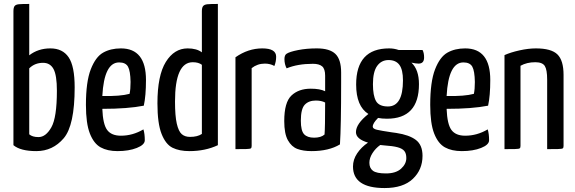

<svg xmlns="http://www.w3.org/2000/svg" viewBox="-20 -755 2912 972"><path d="M128 -735V-475Q173 -510 235 -510Q297 -510 327.5 -465Q358 -420 358 -313Q358 -120 302.5 -55Q247 10 164 10Q84 10 48 -20V-698Q48 -717 54 -724.5Q60 -732 75 -733.5Q90 -735 128 -735ZM175 -61Q212 -61 240 -110.5Q268 -160 268 -296Q268 -374 251 -405.5Q234 -437 198 -437Q156 -437 128 -409V-75Q144 -61 175 -61Z M706 -100Q713 -78 713 -45Q713 -22 672.5 -6Q632 10 575 10Q524 10 489.5 -9Q455 -28 435 -79Q415 -130 415 -224Q415 -341 439.5 -404Q464 -467 502 -488.5Q540 -510 592 -510Q719 -510 719 -350Q719 -270 708 -220Q627 -204 498 -204Q501 -126 522.5 -97Q544 -68 592 -68Q652 -68 706 -100ZM498 -269Q589 -267 636 -280Q641 -303 641 -340Q640 -396 628 -417.5Q616 -439 583 -439Q507 -439 498 -269Z M1083 -735V-20Q1019 10 939 10Q888 10 853.5 -7Q819 -24 798 -77Q777 -130 777 -232Q777 -373 819.5 -441.5Q862 -510 930 -510Q976 -510 1002 -490V-698Q1002 -717 1008.5 -724.5Q1015 -732 1030 -733.5Q1045 -735 1083 -735ZM956 -440Q866 -440 866 -241Q866 -168 875 -129Q884 -90 900 -76Q916 -62 942 -62Q980 -62 1002 -77V-427Q985 -440 956 -440Z M1308 -510Q1378 -510 1378 -468Q1378 -443 1369 -421Q1348 -433 1321 -433Q1283 -433 1254 -410V-16Q1254 -7 1250 -4Q1246 -1 1226 -0.5Q1206 0 1172 0V-465Q1236 -510 1308 -510Z M1701 -24Q1645 10 1557 10Q1515 10 1485.5 -1Q1456 -12 1437.5 -45Q1419 -78 1419 -142Q1419 -237 1455.5 -271.5Q1492 -306 1553 -306Q1600 -306 1626 -293V-372Q1626 -406 1611 -419Q1596 -432 1564 -432Q1487 -432 1431 -409Q1420 -430 1420 -456Q1420 -476 1431 -483Q1446 -493 1489 -501.5Q1532 -510 1584 -510Q1649 -510 1678 -482Q1707 -454 1707 -388V-335Q1707 -115 1701 -24ZM1579 -246Q1543 -246 1523 -225Q1503 -204 1503 -144Q1503 -93 1519.5 -75.5Q1536 -58 1570 -58Q1605 -58 1623 -74Q1626 -108 1626 -236Q1607 -246 1579 -246Z M2127 -464Q2127 -433 2099 -433Q2085 -433 2063 -438Q2101 -402 2101 -329Q2101 -154 1939 -154Q1913 -154 1894 -158Q1867 -131 1867 -114Q1867 -103 1888.5 -98Q1910 -93 1964 -85L1986 -82Q2052 -72 2085.5 -46.5Q2119 -21 2119 34Q2119 104 2070 150.5Q2021 197 1927 197Q1767 197 1767 88Q1767 53 1788 21.5Q1809 -10 1843 -33Q1782 -51 1782 -86Q1782 -128 1845 -178Q1783 -217 1783 -327Q1783 -510 1950 -510Q1975 -510 1998 -502H2119Q2127 -488 2127 -464ZM2020 -348Q2020 -402 2002 -426.5Q1984 -451 1947 -451Q1911 -451 1889.5 -421.5Q1868 -392 1868 -329Q1868 -271 1883.5 -243.5Q1899 -216 1944 -216Q2020 -216 2020 -348ZM1924 -19 1905 -21Q1881 -4 1865.5 20.5Q1850 45 1850 69Q1850 96 1868 109.5Q1886 123 1934 123Q1984 123 2010.5 99Q2037 75 2037 45Q2037 22 2027 9.5Q2017 -3 1993 -9.5Q1969 -16 1924 -19Z M2449 -100Q2456 -78 2456 -45Q2456 -22 2415.5 -6Q2375 10 2318 10Q2267 10 2232.5 -9Q2198 -28 2178 -79Q2158 -130 2158 -224Q2158 -341 2182.5 -404Q2207 -467 2245 -488.5Q2283 -510 2335 -510Q2462 -510 2462 -350Q2462 -270 2451 -220Q2370 -204 2241 -204Q2244 -126 2265.5 -97Q2287 -68 2335 -68Q2395 -68 2449 -100ZM2241 -269Q2332 -267 2379 -280Q2384 -303 2384 -340Q2383 -396 2371 -417.5Q2359 -439 2326 -439Q2250 -439 2241 -269Z M2693 -510Q2771 -510 2802 -479.5Q2833 -449 2833 -376V-16Q2833 -7 2829 -4Q2825 -1 2804.5 -0.5Q2784 0 2750 0V-352Q2750 -402 2738 -421Q2726 -440 2690 -440Q2647 -440 2615 -422V-16Q2615 -7 2611 -4Q2607 -1 2587 -0.5Q2567 0 2534 0V-476Q2565 -490 2610 -500Q2655 -510 2693 -510Z"/></svg>

Font: Yanone Kaffeesatz
Style: Regular
Weight: 400
Designer: Yanone (Cyrillic: Daniel Pouzeot & Huerta Tipografica)
Foundry: Yanone
Version: Version 1.100;PS 001.100;hotconv 1.0.70;makeotf.lib2.5.58329